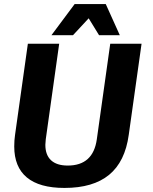

<svg xmlns="http://www.w3.org/2000/svg" viewBox="-20 -915 751 944"><path d="M50 -195Q50 -225 54 -252L117 -700H271L205 -230Q203 -212 203 -203Q203 -153 231 -127Q259 -101 313 -101Q438 -101 456 -230L522 -700H676L613 -252Q595 -120 516.5 -55.5Q438 9 297 9Q174 9 112 -42.5Q50 -94 50 -195ZM347 -895H500L569 -742H467L416 -825L339 -742H233Z"/></svg>

Font: Krub
Style: Bold Italic
Weight: 700
Italic angle: -8°
Designer: Ekaluck Peanpanawate
Foundry: Cadson Demak Co.,Ltd.
Version: Version 1.000; ttfautohint (v1.6)